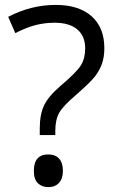

<svg xmlns="http://www.w3.org/2000/svg" viewBox="-20 -744 469 778"><path d="M141.1 -196.8V-223.1Q141.1 -280.3 158.7 -317.1Q176.3 -354 224.1 -395Q290.5 -451.2 307.9 -479.5Q325.2 -507.8 325.2 -547.9Q325.2 -597.7 293.2 -624.8Q261.2 -651.9 201.2 -651.9Q162.6 -651.9 126 -642.8Q89.4 -633.8 42 -609.9L13.2 -675.8Q105.5 -724.1 206.1 -724.1Q299.3 -724.1 351.1 -678.2Q402.8 -632.3 402.8 -548.8Q402.8 -513.2 393.3 -486.1Q383.8 -459 365.2 -434.8Q346.7 -410.6 285.2 -356.9Q235.8 -314.9 220 -287.1Q204.1 -259.3 204.1 -212.9V-196.8ZM117.2 -51.8Q117.2 -118.2 175.8 -118.2Q204.1 -118.2 219.5 -101.1Q234.9 -84 234.9 -51.8Q234.9 -20.5 219.2 -3.2Q203.6 14.2 175.8 14.2Q150.4 14.2 133.8 -1.2Q117.2 -16.6 117.2 -51.8Z"/></svg>

Font: f07686384
Style: Regular
Weight: 400
Foundry: Ascender Corporation
Version: Version 1.10